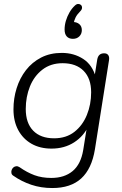

<svg xmlns="http://www.w3.org/2000/svg" viewBox="-20 -761 618 969"><path d="M244 188Q187 188 138 171.5Q89 155 49 127Q40 122 38 114Q36 106 38.5 98Q41 90 47 84.5Q53 79 61.5 78Q70 77 79 83Q116 109 153.5 123Q191 137 239 137Q305 137 346.5 102.5Q388 68 400 -4L420 -129L428 -128Q403 -74 354 -42.5Q305 -11 240 -11Q182 -11 139 -35.5Q96 -60 72 -104.5Q48 -149 48 -209Q48 -265 64 -316Q80 -367 111 -407Q142 -447 187.5 -470.5Q233 -494 292 -494Q353 -494 400 -463.5Q447 -433 464 -369L455 -362L471 -462Q474 -477 482.5 -484.5Q491 -492 506 -492Q520 -492 526.5 -482.5Q533 -473 530 -456L459 -7Q443 91 390 139.5Q337 188 244 188ZM253 -63Q314 -63 355.5 -95.5Q397 -128 418.5 -181Q440 -234 440 -295Q440 -365 402 -403.5Q364 -442 296 -442Q236 -442 194 -409.5Q152 -377 131 -324.5Q110 -272 110 -211Q110 -140 147.5 -101.5Q185 -63 253 -63ZM348 -565Q328 -565 317 -577Q306 -589 306 -612Q306 -634 312.5 -656Q319 -678 330.5 -698Q342 -718 357 -732Q366 -741 374.5 -741Q383 -741 388.5 -736Q394 -731 394 -722Q394 -713 385 -704Q369 -688 361.5 -673Q354 -658 351 -639L347 -650Q368 -650 380.5 -639Q393 -628 393 -609Q393 -590 380.5 -577.5Q368 -565 348 -565Z"/></svg>

Font: Nunito ExtraLight Light
Style: Italic
Weight: 300
Italic angle: -9°
Version: Version 3.602